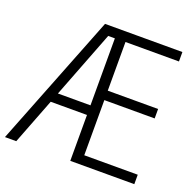

<svg xmlns="http://www.w3.org/2000/svg" viewBox="-126 -844 990 975"><g transform="rotate(20 368.5 -357.0)"><path d="M698 0H352V-248H156L60 0H-1L280 -714H698V-663H409V-400H681V-349H409V-51H698ZM176 -300H352V-662H316Z"/></g></svg>

Font: Noto Sans Gurmukhi SemiCondensed Light
Style: Regular
Weight: 300
Width: 4
Designer: Jelle Bosma - Monotype Design Team
Foundry: Monotype Imaging Inc.
Version: Version 2.004; ttfautohint (v1.8.4.7-5d5b)